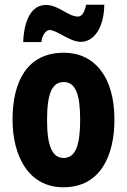

<svg xmlns="http://www.w3.org/2000/svg" viewBox="-20 -848 538 812"><path d="M78 -670H155C158 -703 177 -721 189 -721C222 -721 274 -671 322 -671C374 -671 420 -726 421 -828H344C339 -800 328 -778 310 -778C267 -778 229 -827 174 -827C99 -827 80 -732 78 -670ZM464 -342C464 -524 379 -625 250 -625C96 -625 33 -505 33 -342C33 -191 99 -56 248 -56C408 -56 464 -195 464 -342ZM179 -340C179 -452 200 -501 249 -501C299 -501 319 -451 319 -342C319 -232 299 -180 249 -180C200 -180 179 -233 179 -340Z"/></svg>

Font: Noto Sans Malayalam UI ExtraCondensed ExtraBold
Style: Regular
Weight: 800
Width: 2
Designer: Jelle Bosma - Monotype Design Team
Foundry: Monotype Imaging Inc.
Version: Version 2.104